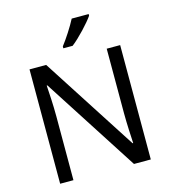

<svg xmlns="http://www.w3.org/2000/svg" viewBox="-134 -1051 1027 1158"><g transform="rotate(-15 380.0 -472.0)"><path d="M528 -934V-944H422C399 -899 356 -833 327 -796V-784H385C432 -820 503 -897 528 -934ZM663 0V-714H579V-311C579 -246 584 -155 586 -123H582L201 -714H97V0H180V-399C180 -472 175 -546 172 -593H176L558 0Z"/></g></svg>

Font: Noto Sans Caucasian Albanian
Style: Regular
Weight: 400
Designer: Monotype Design Team
Foundry: Monotype Imaging Inc.
Version: Version 2.005